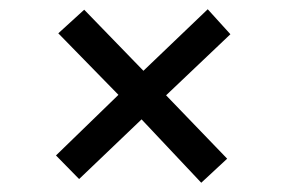

<svg xmlns="http://www.w3.org/2000/svg" viewBox="-20 -513 618 415"><path d="M151 -126 101 -177 236 -308 106 -441 162 -492 290 -360 429 -493 478 -439 339 -307 471 -170 415 -118 286 -255Z"/></svg>

Font: Literata Medium
Style: Italic
Weight: 500
Italic angle: -2°
Designer: Latin by Veronika Burian and Jose Scaglione. Greek by Irene Vlachou. Cyrillic by Vera Evstafieva
Foundry: TypeTogether
Version: Version 3.103;gftools[0.9.29]